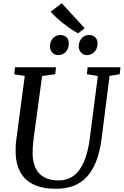

<svg xmlns="http://www.w3.org/2000/svg" viewBox="-20 -1160 766 1190"><path d="M659 -689.5 610.5 -306Q599.5 -220 575.8 -159.5Q552 -99 516.2 -61.8Q480.5 -24.5 433.5 -7.2Q386.5 10 329 10Q242 10 187 -17.2Q132 -44.5 105.5 -93.8Q79 -143 77 -208.5Q76.5 -227.5 77 -248Q77.5 -268.5 80.5 -290L133.5 -689.5L68.5 -699.5L73 -743H327L322.5 -700L241 -689L188 -298.5Q184.5 -271.5 183.2 -248Q182 -224.5 182 -204.5Q183.5 -156 200.2 -119.2Q217 -82.5 252 -62.2Q287 -42 342.5 -42Q397.5 -42 436.8 -71Q476 -100 501 -158.8Q526 -217.5 537 -306L586.5 -689L518.5 -700L523 -743H726.5L722 -700ZM339.5 -818.5Q318.5 -818.5 303.8 -834.5Q289 -850.5 289.5 -874Q290.5 -904 308.8 -923.5Q327 -943 353.5 -943Q379.5 -943 393.5 -927.8Q407.5 -912.5 406.5 -890Q406 -858.5 387.8 -838.5Q369.5 -818.5 339.5 -818.5ZM517.5 -818.5Q496.5 -818.5 482 -834.5Q467.5 -850.5 468 -874Q469 -904 486.8 -923.5Q504.5 -943 531.5 -943Q557 -943 571.2 -927.8Q585.5 -912.5 584.5 -890Q584 -858.5 565.8 -838.5Q547.5 -818.5 517.5 -818.5ZM464 -953.5Q446.5 -962.5 422.5 -978.5Q398.5 -994.5 373.5 -1014Q348.5 -1033.5 327.5 -1052.8Q306.5 -1072 294.5 -1088L363 -1140L505 -985Z"/></svg>

Font: Merriweather 20pt
Style: Italic
Weight: 400
Italic angle: -7.8°
Version: Version 2.101